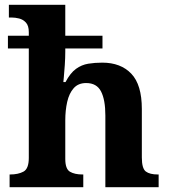

<svg xmlns="http://www.w3.org/2000/svg" viewBox="-20 -780 707 800"><path d="M20 0V-53H22Q56 -53 78 -65Q100 -77 100 -122V-578H13V-631H100V-646Q100 -673 88 -686Q76 -699 59.5 -703Q43 -707 29 -707H17V-760H252V-631H407V-578H252V-565Q252 -539 250 -509.5Q248 -480 246 -459Q244 -438 244 -438H253Q273 -476 296.5 -493Q320 -510 347.5 -514.5Q375 -519 406 -519Q483 -519 527 -473Q571 -427 571 -326V-124Q571 -78 587.5 -65.5Q604 -53 638 -53H641V0H419V-299Q419 -364 401 -399Q383 -434 339 -434Q306 -434 287 -412.5Q268 -391 260 -355.5Q252 -320 252 -279V-118Q252 -76 271.5 -64.5Q291 -53 324 -53H327V0Z"/></svg>

Font: Noto Serif Tamil
Style: Bold Italic
Weight: 700
Italic angle: -12°
Designer: Indian Type Foundry, Tom Grace, and the Monotype Design Team
Foundry: Monotype Imaging Inc.
Version: Version 2.003; ttfautohint (v1.8.4.7-5d5b)